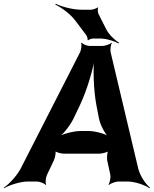

<svg xmlns="http://www.w3.org/2000/svg" viewBox="-71 -952 807 1007"><path d="M491 -112 508 -34C510 -21 505 7 498 16L501 18C508 10 536 0 550 0H598C637 0 690 19 713 35L716 32C693 15 663 -31 654 -68L509 -679C507 -691 509 -718 516 -726L514 -728C507 -720 479 -711 466 -711H400C387 -711 363 -720 358 -728L354 -726C359 -718 355 -691 349 -678L37 -67C18 -31 -24 15 -51 32L-49 35C-23 19 36 0 75 0H123C137 0 163 10 168 18L171 16C166 7 169 -21 175 -34L212 -112C218 -125 224 -156 219 -164L216 -162C221 -153 250 -146 264 -146H449C463 -146 494 -153 501 -162L498 -164C491 -156 489 -125 491 -112ZM315 -331 347 -398C387 -482 420 -597 429 -664H425C416 -597 419 -482 435 -398L448 -331C455 -295 481 -247 502 -230L504 -234C483 -250 429 -265 392 -265H353C316 -265 258 -250 233 -234L236 -231C260 -247 298 -295 315 -331ZM486 -799 446 -878C442 -885 440 -906 444 -912L441 -913C436 -908 415 -901 407 -901H357C310 -901 252 -917 222 -932L219 -928C249 -914 298 -879 324 -844L382 -767C385 -762 391 -747 388 -742L392 -741C395 -745 411 -750 417 -750H453C487 -750 530 -736 551 -724L554 -727C533 -740 500 -770 486 -799Z"/></svg>

Font: Asimov
Style: EdgeIt
Weight: 500
Designer: Google
Version: Version 2.000980: 2014